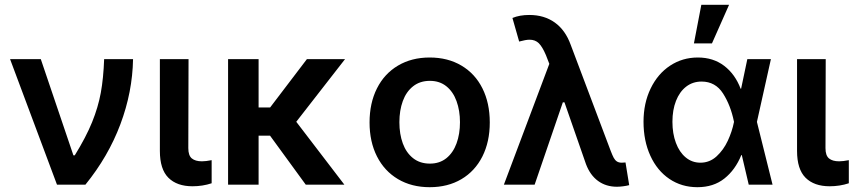

<svg xmlns="http://www.w3.org/2000/svg" viewBox="-20 -780 3605 811"><path d="M22.5 -530.3H152.3L290 -124H295.9Q343.3 -200.7 368.9 -263.7Q394.5 -326.7 405.8 -388.2Q417 -449.7 419.9 -530.3H542Q539.6 -391.1 488.5 -255.1Q437.5 -119.1 340.8 0H220.7Z M776.4 -530.3 775.4 -154.3Q775.4 -123 790.3 -110.8Q805.2 -98.6 833 -98.6Q849.6 -98.6 874 -103.5V-5.9Q835.9 6.8 793 6.8Q727.5 6.8 691.4 -29.1Q655.3 -64.9 655.3 -142.6V-530.3Z M1072.3 -326.2H1121.1L1276.4 -530.3H1437.5L1231.4 -265.6L1434.6 0H1271.5L1120.6 -207H1072.3V0H943.4V-530.3H1072.3Z M1541 -262.7Q1541 -344.7 1572.3 -406.7Q1603.5 -468.8 1661.1 -502.9Q1718.8 -537.1 1794.9 -537.1Q1871.6 -537.1 1929.2 -502.9Q1986.8 -468.8 2017.8 -406.7Q2048.8 -344.7 2048.8 -262.7Q2048.8 -181.2 2017.6 -119.1Q1986.3 -57.1 1929 -23.2Q1871.6 10.7 1794.9 10.7Q1718.8 10.7 1661.1 -23.4Q1603.5 -57.6 1572.3 -119.4Q1541 -181.2 1541 -262.7ZM1922.9 -263.7Q1922.9 -313 1908.4 -352.8Q1894 -392.6 1865.5 -415.5Q1836.9 -438.5 1795.9 -438.5Q1753.9 -438.5 1724.9 -415.5Q1695.8 -392.6 1681.4 -353Q1667 -313.5 1667 -263.7Q1667 -213.9 1681.4 -174.3Q1695.8 -134.8 1724.9 -111.8Q1753.9 -88.9 1795.9 -88.9Q1836.9 -88.9 1865.5 -111.8Q1894 -134.8 1908.4 -174.3Q1922.9 -213.9 1922.9 -263.7Z M2455.1 -86.9 2364.3 -347.7H2357.4L2238.3 0H2108.4L2300.3 -510.3L2286.1 -546.9Q2271 -582.5 2255.9 -597.4Q2240.7 -612.3 2216.8 -612.3Q2201.2 -612.3 2172.9 -604.5L2144.5 -704.1Q2174.8 -716.8 2215.8 -716.8Q2278.8 -716.8 2323.5 -684.8Q2368.2 -652.8 2390.6 -590.8L2559.6 -142.6Q2566.9 -123.5 2572.3 -113.5Q2577.6 -103.5 2585.7 -98.1Q2593.8 -92.8 2606.4 -92.8L2622.1 -93.8L2637.7 2Q2627.4 4.9 2612.8 6.8Q2598.1 8.8 2585.9 8.8Q2540 8.8 2506.3 -15.6Q2472.7 -40 2455.1 -86.9Z M2698.2 -265.6Q2698.2 -344.2 2728.3 -406.2Q2758.3 -468.3 2810.5 -502.7Q2862.8 -537.1 2927.7 -537.1Q2992.7 -537.1 3038.8 -502Q3085 -466.8 3108.4 -405.3H3110.4L3136.7 -530.3H3236.3L3177.2 -265.1L3243.2 0H3142.6L3113.3 -125H3111.3Q3085.9 -62.5 3039.8 -25.9Q2993.7 10.7 2925.8 10.7Q2859.4 10.7 2807.6 -24.2Q2755.9 -59.1 2727.1 -122.1Q2698.2 -185.1 2698.2 -265.6ZM2938.5 -92.8Q2977.5 -92.8 3006.8 -119.6Q3036.1 -146.5 3054.2 -185.5Q3072.3 -224.6 3080.1 -263.7L3080.6 -265.1L3080.1 -266.6Q3066.4 -334.5 3034.2 -385Q3002 -435.5 2943.4 -435.5Q2906.2 -435.5 2878.4 -414.1Q2850.6 -392.6 2835.4 -354Q2820.3 -315.4 2820.3 -265.6Q2820.3 -215.8 2835 -176.5Q2849.6 -137.2 2876.5 -115Q2903.3 -92.8 2938.5 -92.8ZM2942.4 -759.8H3059.6L2987.3 -596.7H2911.1Z M3467.8 -530.3 3466.8 -154.3Q3466.8 -123 3481.7 -110.8Q3496.6 -98.6 3524.4 -98.6Q3541 -98.6 3565.4 -103.5V-5.9Q3527.3 6.8 3484.4 6.8Q3418.9 6.8 3382.8 -29.1Q3346.7 -64.9 3346.7 -142.6V-530.3Z"/></svg>

Font: Pretendard Std SemiBold
Style: Regular
Weight: 600
Designer: Base glyphs from Inter by Rasmus Andersson; Hangeul glyphs from Noto Sans CJK(Source Han Sans) by Jang Soo-young and Kan
Foundry: Kil Hyung-jin
Version: Version 1.309